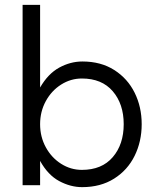

<svg xmlns="http://www.w3.org/2000/svg" viewBox="-20 -762 656 790"><path d="M489 -251Q489 -334 444 -386.5Q399 -439 317 -439Q271 -439 231.5 -414Q192 -389 168.5 -346Q145 -303 145 -251Q145 -199 168.5 -156Q192 -113 231.5 -88Q271 -63 317 -63Q399 -63 444 -115.5Q489 -168 489 -251ZM73 -742H145V-402Q178 -459 224 -484Q270 -509 319 -509Q395 -509 450 -474Q505 -439 534 -380.5Q563 -322 563 -251Q563 -180 534 -121Q505 -62 449.5 -27Q394 8 318 8Q270 8 223.5 -17Q177 -42 145 -100V0H73Z"/></svg>

Font: SUIT
Style: Regular
Weight: 400
Designer: Sunn Youn; Korean Glyphs from Source Han Sans (Sandoll Communications; Soo-young Jang, Joo-yeon Kang)
Foundry: Sunn
Version: Version 1.140